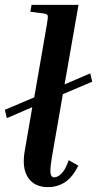

<svg xmlns="http://www.w3.org/2000/svg" viewBox="-22 -760 397 785"><path d="M298 -83Q276 -37 245 -16Q214 5 174 5Q119 5 93 -33.5Q67 -72 79 -142L110 -322L6 -277L-2 -311L118 -362L169 -656Q175 -690 173 -696.5Q171 -703 156 -705L102 -712L107 -740H299L242 -415L347 -460L355 -426L235 -375L196 -151Q183 -80 184 -57.5Q185 -35 200 -35Q214 -35 230 -51Q246 -67 259 -105Z"/></svg>

Font: Inria Serif
Style: Bold Italic
Weight: 700
Italic angle: -10°
Designer: Black Foundry Team
Foundry: Black Foundry
Version: Version 1.000; ttfautohint (v1.8.3)